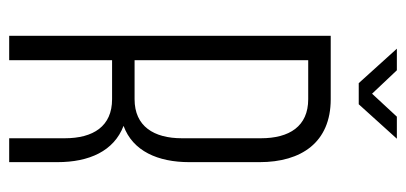

<svg xmlns="http://www.w3.org/2000/svg" viewBox="-253 -631 884 418"><g transform="rotate(90 189.0 -422.0)"><path d="M207 -761 282 -844H234L184 -790L133 -844H86L161 -761ZM58 -700V0H111V-224H196C255 -224 281 -183 281 -121V0H333V-105C333 -174 309 -228 254 -249C309 -269 333 -324 333 -392V-545C333 -636 290 -700 196 -700ZM111 -273V-651H196C255 -651 281 -610 281 -548V-376C281 -315 255 -273 196 -273Z"/></g></svg>

Font: Modon Arabic
Style: Regular
Weight: 400
Designer: Ahmedzaza
Foundry: Ahmedzaza
Version: Version 2.010